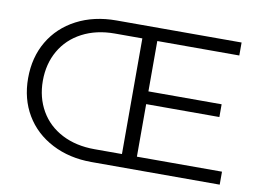

<svg xmlns="http://www.w3.org/2000/svg" viewBox="-71 -752 1174 860"><g transform="rotate(10 515.5 -322.0)"><path d="M976 -59V0H393Q292 0 213 -41Q134 -82 91 -154.5Q48 -227 48 -321Q48 -416 91 -489Q134 -562 212.5 -603Q291 -644 393 -644H962V-585H589V-356H922V-298H589V-59ZM521 -59V-585H396Q312 -585 248 -551.5Q184 -518 149.5 -458Q115 -398 115 -321Q115 -245 149.5 -185Q184 -125 248 -92Q312 -59 396 -59Z"/></g></svg>

Font: Montserrat Ace
Style: Regular
Weight: 400
Designer: Julieta Ulanovsky
Foundry: Julieta Ulanovsky
Version: Version 1